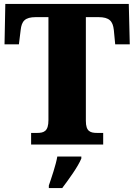

<svg xmlns="http://www.w3.org/2000/svg" viewBox="-20 -734 681 975"><path d="M138 0H504V-59H474C439 -59 416 -66 416 -120V-647H480C536 -647 553 -626 558 -582L565 -509H639L634 -714H7L3 -509H76L85 -582C90 -626 106 -647 162 -647H226V-124C226 -67 203 -59 168 -59H138ZM228 208V221H296C329 177 376 113 393 71V61H271C264 103 241 170 228 208Z"/></svg>

Font: Noto Serif Ethiopic SemiCondensed Black
Style: Regular
Weight: 900
Width: 4
Designer: Monotype Design Team
Foundry: Monotype Imaging Inc.
Version: Version 2.102